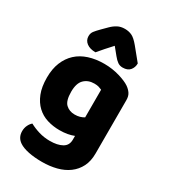

<svg xmlns="http://www.w3.org/2000/svg" viewBox="-225 -851 1017 1155"><g transform="rotate(30 283.5 -273.5)"><path d="M354 -37Q334 -29 309.5 -24.5Q285 -20 255 -20Q210 -20 169.5 -32.5Q129 -45 98.5 -73.5Q68 -102 50 -147Q32 -192 32 -257Q32 -317 50.5 -362.5Q69 -408 102.5 -439Q136 -470 184 -485.5Q232 -501 291 -501Q319 -501 346 -497Q373 -493 396.5 -486Q420 -479 439 -471Q458 -463 471 -454Q491 -440 502.5 -422.5Q514 -405 514 -378V-7Q514 46 494.5 84.5Q475 123 440.5 148.5Q406 174 359.5 186Q313 198 260 198Q206 198 165 189.5Q124 181 100 165Q64 141 64 97Q64 74 73.5 55Q83 36 95 27Q124 43 160.5 54Q197 65 237 65Q290 65 322 47Q354 29 354 -11ZM287 -147Q307 -147 322.5 -151.5Q338 -156 351 -164V-356Q340 -361 328.5 -364.5Q317 -368 298 -368Q255 -368 228 -341.5Q201 -315 201 -256Q201 -193 225.5 -170Q250 -147 287 -147ZM290 -626Q277 -611 266.5 -600Q256 -589 247 -578.5Q238 -568 229 -557.5Q220 -547 209 -534Q170 -534 147 -551.5Q124 -569 124 -598Q124 -618 135 -632.5Q146 -647 168 -669L202 -703Q221 -722 242.5 -733.5Q264 -745 293 -745Q319 -745 341 -735Q363 -725 392 -690L463 -603Q463 -575 446.5 -555.5Q430 -536 396 -536Q376 -536 361 -546.5Q346 -557 330 -577Z"/></g></svg>

Font: Baloo Da 2 ExtraBold
Style: Regular
Weight: 800
Designer: Noopur Datye, Sulekha Rajkumar and Ek Type
Foundry: Ek Type
Version: Version 1.640;hotconv 1.0.111;makeotfexe 2.5.65597; ttfautoh